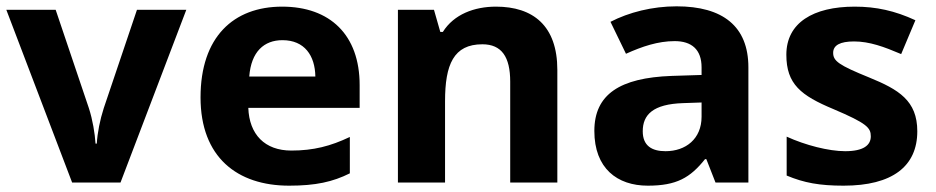

<svg xmlns="http://www.w3.org/2000/svg" viewBox="-20 -643 2958 607"><path d="M208 -66H361L569 -612H413L308 -301C296 -264 288 -223 286 -189H282C280 -221 273 -264 261 -301L156 -612H0Z M872 -622C718 -622 614 -526 614 -335C614 -146 730 -56 894 -56C978 -56 1032 -68 1086 -95V-210C1025 -181 971 -167 901 -167C817 -167 768 -218 765 -302H1117V-374C1117 -533 1023 -622 872 -622ZM873 -516C943 -516 976 -467 977 -401H768C774 -480 815 -516 873 -516Z M1548 -622C1480 -622 1415 -598 1380 -542H1372L1352 -612H1238V-66H1387V-323C1387 -439 1414 -503 1505 -503C1566 -503 1593 -463 1593 -385V-66H1742V-422C1742 -562 1665 -622 1548 -622Z M2119 -623C2042 -623 1968 -604 1910 -574L1959 -473C2010 -496 2060 -513 2113 -513C2166 -513 2198 -487 2198 -430V-406L2103 -403C1940 -397 1859 -345 1859 -229C1859 -111 1931 -56 2028 -56C2119 -56 2162 -81 2209 -140H2213L2242 -66H2346V-430C2346 -560 2265 -623 2119 -623ZM2140 -317 2198 -319V-274C2198 -204 2148 -165 2084 -165C2041 -165 2012 -182 2012 -228C2012 -280 2044 -314 2140 -317Z M2880 -228C2880 -325 2821 -360 2728 -398C2632 -437 2614 -450 2614 -476C2614 -500 2636 -512 2680 -512C2729 -512 2775 -495 2829 -472L2874 -579C2809 -609 2750 -622 2682 -622C2551 -622 2466 -571 2466 -470C2466 -377 2512 -341 2615 -298C2721 -253 2733 -239 2733 -212C2733 -184 2710 -165 2652 -165C2600 -165 2526 -184 2467 -211V-88C2522 -65 2571 -56 2647 -56C2801 -56 2880 -117 2880 -228Z"/></svg>

Font: Noto Sans Malayalam UI
Style: Bold
Weight: 700
Designer: Jelle Bosma - Monotype Design Team
Foundry: Monotype Imaging Inc.
Version: Version 2.104